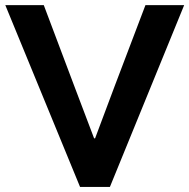

<svg xmlns="http://www.w3.org/2000/svg" viewBox="-20 -740 750 760"><path d="M1 -719.7H153.3L274.4 -398.4L352.5 -192.4H356.4L433.6 -398.4L555.7 -719.7H709L415 0H296.9Z"/></svg>

Font: Reddit Sans Chocolate
Style: Bold
Weight: 700
Designer: Stephen Hutchings
Foundry: Reddit
Version: Version 1.011